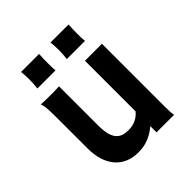

<svg xmlns="http://www.w3.org/2000/svg" viewBox="-193 -829 968 968"><g transform="rotate(-45 291.5 -345.0)"><path d="M74.2 -188C74.2 -69.3 134.3 7.3 241.2 7.3C291.5 7.3 332 -6.8 377.4 -44.4V0H502.4C499.5 -16.1 498.5 -33.7 498.5 -62.5V-510.3H377.4V-149.4C350.6 -117.2 318.8 -107.4 284.7 -107.4C232.9 -107.4 193.8 -129.4 193.8 -229V-511.7C159.2 -509.8 136.7 -510.3 130.9 -510.3C104 -510.3 78.6 -510.7 64 -512.2C66.4 -506.8 69.3 -497.6 71.3 -485.4C74.7 -461.4 74.2 -398.4 74.2 -188ZM318.8 -581.1H448.2C446.3 -598.1 446.3 -616.2 446.3 -636.7C446.3 -654.8 446.8 -682.1 448.2 -698.2H319.8C321.3 -686 322.8 -661.1 322.8 -642.6C322.8 -622.1 321.3 -601.1 318.8 -581.1ZM108.9 -581.1H238.3C236.3 -598.1 236.3 -616.2 236.3 -636.7C236.3 -654.8 236.8 -682.1 238.3 -698.2H109.9C111.3 -686 112.8 -661.1 112.8 -642.6C112.8 -622.1 111.3 -601.1 108.9 -581.1Z"/></g></svg>

Font: HammersmithOne
Style: Regular
Weight: 400
Designer: Nicole Fally
Foundry: Nicole Fally
Version: Version 1.003